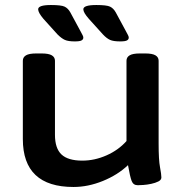

<svg xmlns="http://www.w3.org/2000/svg" viewBox="-20 -738 733 765"><path d="M273 7Q71 7 71 -184V-496Q71 -510 83.5 -517.5Q96 -525 124 -525H146Q174 -525 186.5 -517.5Q199 -510 199 -496V-201Q199 -147 225 -122.5Q251 -98 308 -98Q357 -98 404.5 -119Q452 -140 484 -176V-496Q484 -510 496.5 -517.5Q509 -525 537 -525H559Q587 -525 599.5 -517.5Q612 -510 612 -496V-166Q612 -101 617.5 -72Q623 -43 623 -31Q623 -21 611 -15Q599 -9 582.5 -5.5Q566 -2 551 -1Q536 0 529 0Q511 0 504.5 -17Q498 -34 490 -80Q449 -41 390 -17Q331 7 273 7ZM459 -573Q432 -573 418.5 -579Q405 -585 390 -601L334 -663Q312 -688 312 -701Q312 -718 364 -718Q405 -718 418.5 -711.5Q432 -705 441 -689L481 -615Q486 -605 489.5 -599Q493 -593 493 -588Q493 -581 486 -577Q479 -573 459 -573ZM278 -573Q252 -573 238.5 -579Q225 -585 209 -601L153 -663Q132 -688 132 -701Q132 -718 183 -718Q224 -718 237.5 -711.5Q251 -705 260 -689L300 -615Q305 -605 308.5 -599Q312 -593 312 -588Q312 -581 305 -577Q298 -573 278 -573Z"/></svg>

Font: Asap Expanded SemiBold
Style: Regular
Weight: 600
Width: 7
Designer: Pablo Cosgaya
Foundry: Omnibus-Type
Version: Version 3.001; ttfautohint (v1.8.4.7-5d5b)